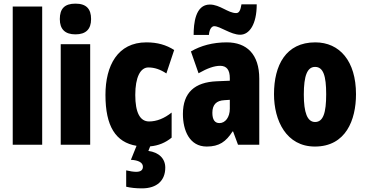

<svg xmlns="http://www.w3.org/2000/svg" viewBox="-20 -796 2011 1056"><path d="M212 0V-760H50V0Z M395 -776C335 -776 309 -748 309 -691C309 -635 338 -607 395 -607C452 -607 481 -635 481 -691C481 -747 455 -776 395 -776ZM476 -553H314V0H476Z M889 126C889 76 854 42 796 34L806 9C851 5 890 -11 924 -39V-177C884 -145 842 -128 800 -128C750 -128 724 -177 724 -274C724 -371 752 -425 796 -425C830 -425 862 -414 895 -392L938 -521C894 -549 846 -563 785 -563C627 -563 560 -435 560 -274C560 -102 616 -13 731 6L700 83C741 85 766 98 766 121C766 140 753 149 729 149C714 149 696 146 674 141V231C699 237 728 240 761 240C844 240 889 196 889 126Z M1045 -604H1129C1132 -640 1147 -652 1158 -652C1191 -652 1249 -605 1301 -605C1352 -605 1392 -663 1392 -772H1308C1303 -741 1296 -724 1279 -724C1234 -724 1190 -771 1134 -771C1054 -771 1045 -666 1045 -604ZM1227 -563C1151 -563 1084 -545 1030 -513L1072 -393C1121 -421 1159 -434 1191 -434C1227 -434 1244 -411 1244 -366V-352L1172 -349C1051 -344 986 -287 986 -169C986 -79 1022 10 1117 10C1186 10 1223 -17 1259 -73H1262L1289 0H1406V-363C1406 -498 1337 -563 1227 -563ZM1214 -245 1244 -247V-198C1244 -151 1219 -119 1187 -119C1161 -119 1148 -138 1148 -176C1148 -220 1170 -243 1214 -245Z M1938 -278C1938 -460 1848 -563 1714 -563C1552 -563 1487 -437 1487 -278C1487 -132 1555 10 1712 10C1882 10 1938 -136 1938 -278ZM1651 -276C1651 -380 1670 -428 1713 -428C1758 -428 1774 -379 1774 -278C1774 -176 1758 -125 1713 -125C1670 -125 1651 -177 1651 -276Z"/></svg>

Font: Noto Sans Armenian ExtraCondensed Black
Style: Regular
Weight: 900
Width: 2
Designer: Monotype Design Team
Foundry: Monotype Imaging Inc.
Version: Version 2.008